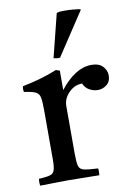

<svg xmlns="http://www.w3.org/2000/svg" viewBox="-85 -805 586 860"><g transform="rotate(-10 207.5 -375.5)"><path d="M27 1Q24 -15 27 -30Q61 -32 77 -36.5Q93 -41 98 -56Q103 -71 103 -104V-328Q103 -367 99.5 -386Q96 -405 80.5 -412.5Q65 -420 28 -425Q25 -439 28 -451Q68 -459 106 -469.5Q144 -480 186 -497L203 -491V-403Q273 -492 346 -492Q381 -492 398 -473.5Q415 -455 415 -432Q415 -405 397 -390.5Q379 -376 356 -376Q337 -376 318.5 -386Q300 -396 291 -417Q257 -417 230.5 -390.5Q204 -364 204 -329V-114Q204 -75 208.5 -58Q213 -41 232.5 -36.5Q252 -32 296 -30Q298 -16 296 1Q262 1 226 0Q190 -1 152 -1Q115 -1 86.5 0Q58 1 27 1ZM342 -746V-742L214 -548Q209 -547 200 -548Q191 -549 185 -551L234 -747Q239 -752 268 -752Q308 -752 342 -746Z"/></g></svg>

Font: Castoro
Style: Regular
Weight: 400
Designer: John Hudson
Foundry: Tiro Typeworks Ltd.
Version: Version 2.04